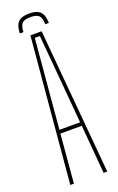

<svg xmlns="http://www.w3.org/2000/svg" viewBox="-173 -952 610 996"><g transform="rotate(-20 132.0 -454.5)"><path d="M30 0 101 -800H163L234 0H214L191 -268H73L50 0ZM75 -288H189L174 -462L146 -780H118L90 -461ZM133 -909Q175 -909 193.8 -890.2Q212.5 -871.5 213 -828H193Q192.5 -862.5 179.8 -875.8Q167 -889 133 -889Q99.5 -889 86.8 -875.8Q74 -862.5 73 -828H53Q54 -871.5 72.5 -890.2Q91 -909 133 -909Z"/></g></svg>

Font: Big Shoulders Display SC Thin
Style: Regular
Weight: 100
Designer: Patric King
Foundry: XO Type Co
Version: Version 2.002